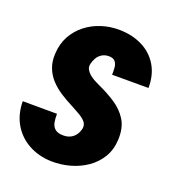

<svg xmlns="http://www.w3.org/2000/svg" viewBox="-107 -624 653 717"><g transform="rotate(20 219.5 -265.0)"><path d="M244.1 -146Q246.6 -163.1 234.1 -175Q221.7 -187 204.6 -195.8Q187.5 -204.6 176.3 -211.4Q150.9 -224.1 127.7 -239.3Q104.5 -254.4 86.9 -273.4Q69.3 -292.5 59.8 -317.1Q50.3 -341.8 52.2 -373.5Q54.2 -412.6 71 -443.4Q87.9 -474.1 115.2 -495.6Q142.6 -517.1 177 -528.1Q211.4 -539.1 249 -538.6Q299.8 -537.6 339.4 -517.8Q378.9 -498 401.4 -460.7Q423.8 -423.3 423.3 -371.6H278.8Q279.3 -386.7 278.1 -400.6Q276.9 -414.6 269 -423.8Q261.2 -433.1 242.2 -432.6Q227.5 -432.1 216.3 -425Q205.1 -418 198.2 -406.2Q191.4 -394.5 188.5 -381.3Q186 -369.1 191.2 -359.6Q196.3 -350.1 205.3 -342.5Q214.4 -335 225.1 -329.1Q235.8 -323.2 244.6 -319.3Q282.7 -302.2 314.9 -281.2Q347.2 -260.3 366.2 -229.7Q385.3 -199.2 383.3 -151.9Q381.3 -110.8 362.8 -80.3Q344.2 -49.8 314.7 -29.5Q285.2 -9.3 249 0.7Q212.9 10.7 175.3 9.8Q124.5 8.3 84.7 -13.7Q44.9 -35.6 22.2 -74.2Q-0.5 -112.8 -1 -164.6L135.3 -164.1Q134.8 -145 137.9 -129.6Q141.1 -114.3 152.1 -105.2Q163.1 -96.2 185.1 -96.2Q200.7 -96.2 212.9 -102.3Q225.1 -108.4 232.9 -119.4Q240.7 -130.4 244.1 -146Z"/></g></svg>

Font: Roboto Condensed ExtraBold
Style: Italic
Weight: 800
Italic angle: -12°
Designer: Christian Robertson
Foundry: Google
Version: Version 3.008; 2023